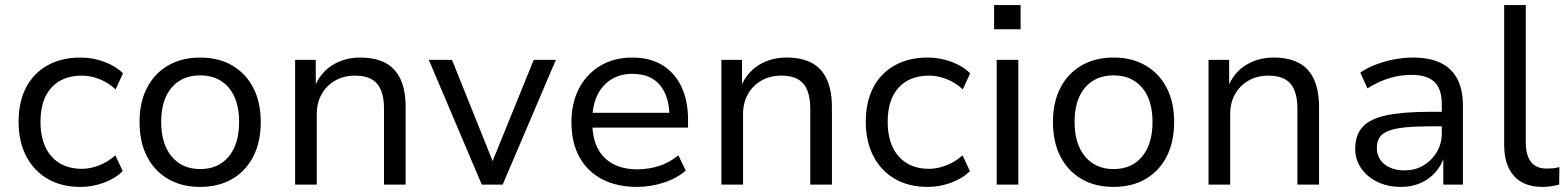

<svg xmlns="http://www.w3.org/2000/svg" viewBox="-20 -725 6154 754"><path d="M296 9Q221 9 166.5 -23Q112 -55 82.5 -112.5Q53 -170 53 -247Q53 -325 82.5 -381.5Q112 -438 167 -468.5Q222 -499 296 -499Q344 -499 389 -482.5Q434 -466 463 -437L434 -374Q405 -401 370 -414.5Q335 -428 302 -428Q225 -428 182 -381Q139 -334 139 -246Q139 -160 182 -111Q225 -62 302 -62Q334 -62 369 -75.5Q404 -89 433 -115L462 -53Q433 -24 388 -7.5Q343 9 296 9Z M766 9Q693 9 639.5 -22.5Q586 -54 557 -111Q528 -168 528 -246Q528 -323 557 -379.5Q586 -436 639.5 -467.5Q693 -499 766 -499Q839 -499 892.5 -467.5Q946 -436 975 -379.5Q1004 -323 1004 -246Q1004 -168 975 -111Q946 -54 892.5 -22.5Q839 9 766 9ZM766 -61Q837 -61 878 -110Q919 -159 919 -246Q919 -333 878 -381Q837 -429 766 -429Q695 -429 654 -381Q613 -333 613 -246Q613 -159 654.5 -110Q696 -61 766 -61Z M1139 0V-490H1220V-382H1215Q1237 -439 1285 -469Q1333 -499 1394 -499Q1454 -499 1493.5 -478Q1533 -457 1553 -413.5Q1573 -370 1573 -304V0H1488V-299Q1488 -341 1476.5 -370Q1465 -399 1440 -413.5Q1415 -428 1375 -428Q1330 -428 1296 -408.5Q1262 -389 1243 -355Q1224 -321 1224 -277V0Z M1872 0 1664 -490H1755L1922 -74H1907L2076 -490H2163L1954 0Z M2482 9Q2402 9 2344 -21.5Q2286 -52 2255 -109Q2224 -166 2224 -245Q2224 -320 2253.5 -377Q2283 -434 2337 -466.5Q2391 -499 2463 -499Q2533 -499 2581.5 -469Q2630 -439 2656 -384.5Q2682 -330 2682 -254V-224H2288V-282H2626L2609 -266Q2609 -346 2572 -390.5Q2535 -435 2464 -435Q2415 -435 2379.5 -412.5Q2344 -390 2325 -349.5Q2306 -309 2306 -254V-246Q2306 -185 2326.5 -144Q2347 -103 2387 -81.5Q2427 -60 2483 -60Q2525 -60 2566 -72.5Q2607 -85 2644 -115L2673 -55Q2637 -24 2585.5 -7.5Q2534 9 2482 9Z M2813 0V-490H2894V-382H2889Q2911 -439 2959 -469Q3007 -499 3068 -499Q3128 -499 3167.5 -478Q3207 -457 3227 -413.5Q3247 -370 3247 -304V0H3162V-299Q3162 -341 3150.5 -370Q3139 -399 3114 -413.5Q3089 -428 3049 -428Q3004 -428 2970 -408.5Q2936 -389 2917 -355Q2898 -321 2898 -277V0Z M3623 9Q3548 9 3493.5 -23Q3439 -55 3409.5 -112.5Q3380 -170 3380 -247Q3380 -325 3409.5 -381.5Q3439 -438 3494 -468.5Q3549 -499 3623 -499Q3671 -499 3716 -482.5Q3761 -466 3790 -437L3761 -374Q3732 -401 3697 -414.5Q3662 -428 3629 -428Q3552 -428 3509 -381Q3466 -334 3466 -246Q3466 -160 3509 -111Q3552 -62 3629 -62Q3661 -62 3696 -75.5Q3731 -89 3760 -115L3789 -53Q3760 -24 3715 -7.5Q3670 9 3623 9Z M3884 -610V-705H3988V-610ZM3894 0V-490H3979V0Z M4353 9Q4280 9 4226.5 -22.5Q4173 -54 4144 -111Q4115 -168 4115 -246Q4115 -323 4144 -379.5Q4173 -436 4226.5 -467.5Q4280 -499 4353 -499Q4426 -499 4479.5 -467.5Q4533 -436 4562 -379.5Q4591 -323 4591 -246Q4591 -168 4562 -111Q4533 -54 4479.5 -22.5Q4426 9 4353 9ZM4353 -61Q4424 -61 4465 -110Q4506 -159 4506 -246Q4506 -333 4465 -381Q4424 -429 4353 -429Q4282 -429 4241 -381Q4200 -333 4200 -246Q4200 -159 4241.5 -110Q4283 -61 4353 -61Z M4726 0V-490H4807V-382H4802Q4824 -439 4872 -469Q4920 -499 4981 -499Q5041 -499 5080.5 -478Q5120 -457 5140 -413.5Q5160 -370 5160 -304V0H5075V-299Q5075 -341 5063.5 -370Q5052 -399 5027 -413.5Q5002 -428 4962 -428Q4917 -428 4883 -408.5Q4849 -389 4830 -355Q4811 -321 4811 -277V0Z M5481 9Q5430 9 5389.5 -10.5Q5349 -30 5325.5 -64Q5302 -98 5302 -140Q5302 -195 5331.5 -227Q5361 -259 5426 -272.5Q5491 -286 5598 -286H5656V-229H5601Q5541 -229 5500 -225Q5459 -221 5434 -211.5Q5409 -202 5398 -186Q5387 -170 5387 -145Q5387 -104 5417 -80Q5447 -56 5496 -56Q5538 -56 5570.5 -75.5Q5603 -95 5622.5 -128Q5642 -161 5642 -202V-316Q5642 -376 5613 -403.5Q5584 -431 5523 -431Q5480 -431 5437.5 -418.5Q5395 -406 5350 -378L5322 -440Q5350 -459 5384.5 -472Q5419 -485 5456 -492Q5493 -499 5528 -499Q5592 -499 5635.5 -479Q5679 -459 5702 -417Q5725 -375 5725 -309V0H5648V-111H5652Q5641 -76 5617.5 -49Q5594 -22 5559.5 -6.5Q5525 9 5481 9Z M6037 9Q5964 9 5925.5 -34Q5887 -77 5887 -156V-705H5972V-163Q5972 -131 5981.5 -108Q5991 -85 6009 -74Q6027 -63 6053 -63Q6066 -63 6078.5 -64Q6091 -65 6104 -69L6103 0Q6087 4 6071 6.5Q6055 9 6037 9Z"/></svg>

Font: Nunito Sans 10pt
Style: Regular
Weight: 400
Designer: Vernon Adams
Foundry: Vernon Adams
Version: Version 3.101;gftools[0.9.27]